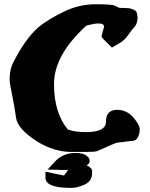

<svg xmlns="http://www.w3.org/2000/svg" viewBox="-20 -697 713 913"><path d="M391.6 88.9Q418 101.6 418 116.7Q418 116.7 418 117.2L417.5 134.3Q413.6 167.5 379.6 181.9Q345.7 196.3 322.3 196.3H303.7Q196.3 193.8 196.3 148.4V119.6L284.2 137.7L303.7 111.8Q254.9 110.8 206.1 109.4L243.2 69.3Q281.7 30.3 337.9 30.3H340.3H340.8Q387.7 30.3 403.3 56.2Q406.2 61 406.2 66.4V67.9Q406.2 83 391.6 88.9ZM475.1 -569.8Q474.6 -585.4 448.2 -585.4Q429.2 -585.4 396 -576.7Q391.6 -575.7 390.1 -574.7Q236.8 -434.6 236.8 -297.4Q236.8 -160.2 302.7 -81.1Q335.9 -68.8 387.2 -68.8Q388.2 -68.8 389.2 -68.8Q483.9 -68.8 483.9 -118.2Q483.9 -118.7 483.9 -119.1Q483.9 -174.8 538.1 -174.8Q590.8 -174.8 627 -122.1Q644.5 -95.7 644.5 -84.2Q644.5 -72.8 643.6 -68.8Q636.7 -30.8 614.3 -27.8Q575.7 -23.4 537.1 -18.6Q519 -13.7 443.4 21Q433.6 25.4 392.1 25.4H317.4Q239.7 25.4 158.2 -22.9Q63.5 -84 56.4 -136.5Q49.3 -189 40.5 -231Q25.9 -300.8 25.9 -314.7Q25.9 -328.6 26.4 -335.9Q28.8 -373 43 -399.9Q99.6 -512.2 164.1 -568.8Q211.9 -606.9 284.2 -641.8Q356.4 -676.8 434.6 -676.8Q513.2 -676.8 525.9 -669.9Q545.9 -659.2 552.7 -659.2H569.3L595.7 -657.7Q625.5 -650.4 629.6 -638.4Q633.8 -626.5 633.8 -614.7V-607.4Q631.3 -580.6 620.1 -569.6Q608.9 -558.6 589.8 -531Q570.8 -503.4 547.9 -491.7L512.2 -470.7Q464.4 -517.6 463.9 -519.8Q463.4 -522 463.4 -525.4V-528.8Z"/></svg>

Font: Drukaatie burti
Style: Heavy
Weight: 800
Version: Version 0.14